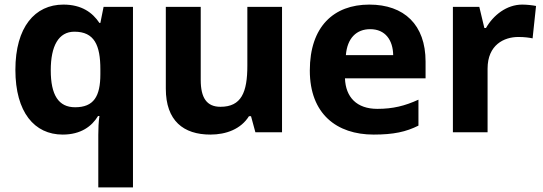

<svg xmlns="http://www.w3.org/2000/svg" viewBox="-20 -576 2366 836"><path d="M408 11V240H559V-546H431L417 -476H413C383 -521 336 -556 256 -556C132 -556 47 -458 47 -272C47 -87 130 10 253 10C332 10 380 -26 407 -71H413C409 -45 408 -15 408 11ZM307 -109C235 -109 201 -162 201 -270C201 -376 235 -438 304 -438C391 -438 417 -379 417 -274V-253C417 -156 388 -109 307 -109Z M1208 -546H1057V-290C1057 -174 1031 -111 940 -111C880 -111 854 -150 854 -228V-546H702V-190C702 -50 779 10 896 10C965 10 1029 -14 1064 -70H1073L1092 0H1208Z M1588 -556C1433 -556 1329 -460 1329 -269C1329 -80 1446 10 1607 10C1694 10 1748 -2 1802 -29V-142C1743 -115 1691 -102 1623 -102C1533 -102 1485 -153 1482 -235H1833V-308C1833 -468 1740 -556 1588 -556ZM1592 -449C1658 -449 1691 -401 1692 -336H1486C1492 -410 1532 -449 1592 -449Z M2254 -556C2186 -556 2128 -510 2096 -454H2089L2067 -546H1952V0H2103V-277C2103 -381 2175 -415 2237 -415C2265 -415 2284 -412 2299 -409L2314 -550C2300 -553 2274 -556 2254 -556Z"/></svg>

Font: Noto Sans Canadian Aboriginal
Style: Bold
Weight: 700
Designer: Monotype Design Team, Typotheque's Kevin King
Foundry: Monotype Imaging Inc.
Version: Version 2.004